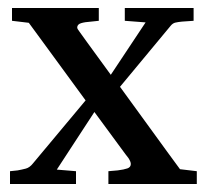

<svg xmlns="http://www.w3.org/2000/svg" viewBox="-20 -460 517 480"><path d="M5 0V-32L24 -34Q35 -36 44.5 -38.5Q54 -41 62 -51L194 -209L85 -358L52 -403L10 -408V-440H227V-408L208 -406Q192 -405 182.5 -402Q173 -399 173 -391Q173 -388 180 -379L198 -354L257 -273L344 -404L292 -408V-440H464V-408L435 -406Q425 -405 418.5 -403.5Q412 -402 407 -396L280 -243L397 -82L430 -37L472 -32V0H251V-32L274 -34Q290 -36 298.5 -39Q307 -42 307 -50Q307 -56 301 -65L294 -74L216 -180L122 -36L170 -32V0Z"/></svg>

Font: Gulzar
Style: Regular
Weight: 400
Designer: Borna Izadpanah, Alice Savoie, Simon Cozens, Fiona Ross
Version: Version 1.000;[7b34f74]; ttfautohint (v1.8.4)